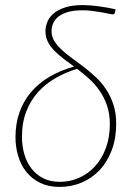

<svg xmlns="http://www.w3.org/2000/svg" viewBox="-20 -730 539 756"><path d="M216 -14Q255.5 -14 291.2 -29.8Q327 -45.5 354 -75Q381 -104.5 396.8 -146.8Q412.5 -189 412.5 -241.5Q412.5 -282.5 401.2 -314.8Q390 -347 372 -373Q354 -399 330.8 -420Q307.5 -441 283.5 -459Q239 -445.5 199.5 -423Q160 -400.5 130.5 -368Q101 -335.5 83.8 -291.8Q66.5 -248 66.5 -191Q66.5 -156 75.5 -124Q84.5 -92 103 -67.5Q121.5 -43 149.5 -28.5Q177.5 -14 216 -14ZM432.5 -681Q431.5 -676 429.5 -674.8Q427.5 -673.5 422.5 -673.5Q419.5 -673.5 408.2 -676Q397 -678.5 380.5 -681.5Q364 -684.5 344 -687Q324 -689.5 304 -689.5Q271 -689.5 248 -682.8Q225 -676 210.5 -664.8Q196 -653.5 189.5 -638.5Q183 -623.5 183 -607.5Q183 -586 194 -568.2Q205 -550.5 222.8 -534Q240.5 -517.5 263.5 -501Q286.5 -484.5 310.2 -466.2Q334 -448 357 -426.5Q380 -405 397.8 -378.2Q415.5 -351.5 426.5 -318.2Q437.5 -285 437.5 -243Q437.5 -185.5 420.2 -139.2Q403 -93 372.8 -60.8Q342.5 -28.5 301.8 -11.2Q261 6 214.5 6Q171 6 138.5 -9.8Q106 -25.5 84.2 -52.5Q62.5 -79.5 51.8 -115Q41 -150.5 41 -190Q41 -243 56.5 -287.2Q72 -331.5 101.5 -366.5Q131 -401.5 173.8 -427Q216.5 -452.5 271.5 -468Q249.5 -484 229.2 -499.5Q209 -515 193.2 -531.2Q177.5 -547.5 168.2 -566Q159 -584.5 159 -606.5Q159 -626 166.8 -644.5Q174.5 -663 191.8 -677.5Q209 -692 237.2 -701Q265.5 -710 306.5 -710Q319.5 -710 335.5 -708.8Q351.5 -707.5 368.5 -705.2Q385.5 -703 402.5 -700Q419.5 -697 435 -693.5Z"/></svg>

Font: Lato ExtraLight
Style: Italic
Weight: 275
Italic angle: -7°
Designer: Lukasz Dziedzic with Adam Twardoch and Botio Nikoltchev
Foundry: tyPoland Lukasz Dziedzic
Version: Version 2.015; 2015-08-06; http://www.latofonts.com/